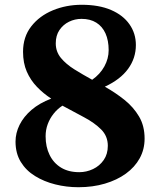

<svg xmlns="http://www.w3.org/2000/svg" viewBox="-20 -773 670 804"><path d="M308.5 11Q258.5 11 211.5 -0.8Q164.5 -12.5 126.8 -35.8Q89 -59 67 -95Q45 -131 45 -180Q45 -216 62 -250.2Q79 -284.5 112.2 -313Q145.5 -341.5 194.5 -360Q161.5 -381.5 134.8 -409.2Q108 -437 92.2 -473Q76.5 -509 76.5 -556Q76.5 -618.5 110.8 -662.5Q145 -706.5 201.2 -729.8Q257.5 -753 322 -753Q394.5 -753 445 -731.2Q495.5 -709.5 522.2 -671.2Q549 -633 549 -584.5Q549 -529.5 516.5 -484.8Q484 -440 419 -410Q463.5 -385 501.2 -354.8Q539 -324.5 562.2 -285.2Q585.5 -246 585.5 -192.5Q585.5 -147.5 565 -110.2Q544.5 -73 507.2 -46Q470 -19 419.2 -4Q368.5 11 308.5 11ZM312 -52Q342 -52 369.5 -65Q397 -78 414.2 -102.8Q431.5 -127.5 431.5 -162.5Q431.5 -203 403.5 -231Q375.5 -259 332 -282Q288.5 -305 241.5 -330.5Q220.5 -317 204.8 -297.2Q189 -277.5 180 -253.5Q171 -229.5 171 -202.5Q171 -158 187.8 -124Q204.5 -90 235.8 -71Q267 -52 312 -52ZM366 -439Q399 -462 417 -494.8Q435 -527.5 435 -563Q435 -603.5 421.8 -633Q408.5 -662.5 383.2 -678.2Q358 -694 321.5 -694Q293.5 -694 269 -682Q244.5 -670 229 -647.2Q213.5 -624.5 213.5 -591.5Q213.5 -556.5 235.2 -530.2Q257 -504 291.5 -482.5Q326 -461 366 -439Z"/></svg>

Font: Merriweather 24pt ExtraBold
Style: Regular
Weight: 800
Version: Version 2.100